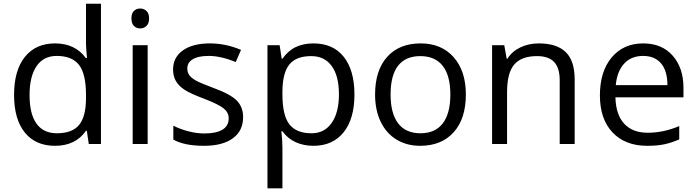

<svg xmlns="http://www.w3.org/2000/svg" viewBox="-20 -780 3774 1040"><path d="M450.2 -71.8H445.8Q389.6 9.8 277.8 9.8Q172.9 9.8 114.5 -62Q56.2 -133.8 56.2 -266.1Q56.2 -398.4 114.7 -471.7Q173.3 -544.9 277.8 -544.9Q386.7 -544.9 444.8 -465.8H451.2L447.8 -504.4L445.8 -542V-759.8H526.9V0H460.9ZM288.1 -58.1Q371.1 -58.1 408.4 -103.3Q445.8 -148.4 445.8 -249V-266.1Q445.8 -379.9 408 -428.5Q370.1 -477.1 287.1 -477.1Q215.8 -477.1 178 -421.6Q140.1 -366.2 140.1 -265.1Q140.1 -162.6 177.7 -110.4Q215.3 -58.1 288.1 -58.1Z M779.8 0H698.7V-535.2H779.8ZM691.9 -680.2Q691.9 -708 705.6 -720.9Q719.2 -733.9 739.7 -733.9Q759.3 -733.9 773.4 -720.7Q787.6 -707.5 787.6 -680.2Q787.6 -652.8 773.4 -639.4Q759.3 -626 739.7 -626Q719.2 -626 705.6 -639.4Q691.9 -652.8 691.9 -680.2Z M1296.9 -146Q1296.9 -71.3 1241.2 -30.8Q1185.5 9.8 1085 9.8Q978.5 9.8 918.9 -23.9V-99.1Q957.5 -79.6 1001.7 -68.4Q1045.9 -57.1 1086.9 -57.1Q1150.4 -57.1 1184.6 -77.4Q1218.8 -97.7 1218.8 -139.2Q1218.8 -170.4 1191.7 -192.6Q1164.6 -214.8 1085.9 -245.1Q1011.2 -272.9 979.7 -293.7Q948.2 -314.5 932.9 -340.8Q917.5 -367.2 917.5 -403.8Q917.5 -469.2 970.7 -507.1Q1023.9 -544.9 1116.7 -544.9Q1203.1 -544.9 1285.6 -509.8L1256.8 -443.8Q1176.3 -477.1 1110.8 -477.1Q1053.2 -477.1 1023.9 -459Q994.6 -440.9 994.6 -409.2Q994.6 -387.7 1005.6 -372.6Q1016.6 -357.4 1041 -343.8Q1065.4 -330.1 1134.8 -304.2Q1230 -269.5 1263.4 -234.4Q1296.9 -199.2 1296.9 -146Z M1677.7 9.8Q1625.5 9.8 1582.3 -9.5Q1539.1 -28.8 1509.8 -68.8H1503.9Q1509.8 -22 1509.8 20V240.2H1428.7V-535.2H1494.6L1505.9 -461.9H1509.8Q1541 -505.9 1582.5 -525.4Q1624 -544.9 1677.7 -544.9Q1784.2 -544.9 1842 -472.2Q1899.9 -399.4 1899.9 -268.1Q1899.9 -136.2 1841.1 -63.2Q1782.2 9.8 1677.7 9.8ZM1666 -476.1Q1584 -476.1 1547.4 -430.7Q1510.7 -385.3 1509.8 -286.1V-268.1Q1509.8 -155.3 1547.4 -106.7Q1585 -58.1 1668 -58.1Q1737.3 -58.1 1776.6 -114.3Q1815.9 -170.4 1815.9 -269Q1815.9 -369.1 1776.6 -422.6Q1737.3 -476.1 1666 -476.1Z M2503.4 -268.1Q2503.4 -137.2 2437.5 -63.7Q2371.6 9.8 2255.4 9.8Q2183.6 9.8 2127.9 -23.9Q2072.3 -57.6 2042 -120.6Q2011.7 -183.6 2011.7 -268.1Q2011.7 -398.9 2077.1 -471.9Q2142.6 -544.9 2258.8 -544.9Q2371.1 -544.9 2437.3 -470.2Q2503.4 -395.5 2503.4 -268.1ZM2095.7 -268.1Q2095.7 -165.5 2136.7 -111.8Q2177.7 -58.1 2257.3 -58.1Q2336.9 -58.1 2378.2 -111.6Q2419.4 -165 2419.4 -268.1Q2419.4 -370.1 2378.2 -423.1Q2336.9 -476.1 2256.3 -476.1Q2176.8 -476.1 2136.2 -423.8Q2095.7 -371.6 2095.7 -268.1Z M3011.7 0V-346.2Q3011.7 -411.6 2981.9 -443.8Q2952.1 -476.1 2888.7 -476.1Q2804.7 -476.1 2765.6 -430.7Q2726.6 -385.3 2726.6 -280.8V0H2645.5V-535.2H2711.4L2724.6 -461.9H2728.5Q2753.4 -501.5 2798.3 -523.2Q2843.3 -544.9 2898.4 -544.9Q2995.1 -544.9 3043.9 -498.3Q3092.8 -451.7 3092.8 -349.1V0Z M3485.4 9.8Q3366.7 9.8 3298.1 -62.5Q3229.5 -134.8 3229.5 -263.2Q3229.5 -392.6 3293.2 -468.8Q3356.9 -544.9 3464.4 -544.9Q3564.9 -544.9 3623.5 -478.8Q3682.1 -412.6 3682.1 -304.2V-252.9H3313.5Q3315.9 -158.7 3361.1 -109.9Q3406.2 -61 3488.3 -61Q3574.7 -61 3659.2 -97.2V-24.9Q3616.2 -6.3 3577.9 1.7Q3539.6 9.8 3485.4 9.8ZM3463.4 -477.1Q3398.9 -477.1 3360.6 -435.1Q3322.3 -393.1 3315.4 -318.8H3595.2Q3595.2 -395.5 3561 -436.3Q3526.9 -477.1 3463.4 -477.1Z"/></svg>

Font: f01972551
Style: Regular
Weight: 400
Foundry: Ascender Corporation
Version: Version 1.10